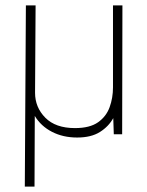

<svg xmlns="http://www.w3.org/2000/svg" viewBox="-20 -498 546 712"><path d="M72 194 76 -478H112L110 -154Q110 -100 148 -61.5Q186 -23 258 -23Q313 -23 343.5 -44.5Q374 -66 386.5 -100.5Q399 -135 399 -174V-478H434L433 0H402L400 -60Q383 -29 350.5 -8.5Q318 12 266 12Q214 12 173 -9Q132 -30 109 -68L108 194Z"/></svg>

Font: Zen Kaku Gothic New Light
Style: Regular
Weight: 300
Designer: Yoshimichi Ohira
Foundry: Positype
Version: Version 1.002